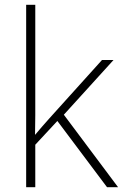

<svg xmlns="http://www.w3.org/2000/svg" viewBox="-20 -780 512 800"><path d="M127 -381Q127 -339 127 -299.5Q127 -260 126 -218Q141 -236 155 -252Q169 -268 185 -286L405 -530H453L246 -302L472 0H426L219 -276L127 -177V0H89V-760H127Z"/></svg>

Font: Noto Sans Thai ExtraLight
Style: Regular
Weight: 200
Designer: Monotype Design Team
Foundry: Monotype Imaging Inc.
Version: Version 2.001; ttfautohint (v1.8.4.7-5d5b)